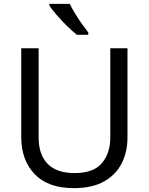

<svg xmlns="http://www.w3.org/2000/svg" viewBox="-20 -964 771 994"><path d="M640 -252Q640 -178 610 -118.5Q580 -59 518.5 -24.5Q457 10 362 10Q229 10 159.5 -62.5Q90 -135 90 -254V-714H180V-251Q180 -164 226.5 -116Q273 -68 367 -68Q464 -68 507.5 -119.5Q551 -171 551 -252V-714H640ZM341 -944Q352 -922 368.5 -894.5Q385 -867 403.5 -841Q422 -815 437 -796V-784H378Q355 -802 326 -830.5Q297 -859 272.5 -887.5Q248 -916 236 -934V-944Z"/></svg>

Font: Noto Sans Manichaean
Style: Regular
Weight: 400
Designer: Monotype Design Team
Foundry: Monotype Imaging Inc.
Version: Version 2.005; ttfautohint (v1.8.4.7-5d5b)